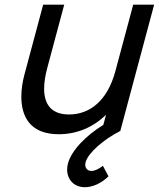

<svg xmlns="http://www.w3.org/2000/svg" viewBox="-20 -560 679 821"><path d="M420 149C402.8 162.5 385.1 171 371.1 171C355.4 171 344.6 160.5 344.6 144.4C344.6 141 345.1 137.4 346.1 133.5C356.8 93.5 423.9 35.5 494.4 0L639.1 -540H549.6L473.3 -255.5C439.8 -130.5 364.8 -70.5 275.3 -70.5C195.9 -70.5 168.7 -117.8 168.7 -180.8C168.7 -208.3 173.8 -238.7 182.1 -269.5L254.6 -540H164.6L84.6 -241.5C76.8 -212.4 71.2 -179.1 71.2 -146.5C71.2 -64.4 106.6 14 231.1 14C309.1 14 379.2 -16 433.5 -69.5L421.8 -26C347.5 20 285.8 82.5 270.6 139C268.2 147.9 267.1 156.7 267.1 165.1C267.1 207.2 295.9 240.5 342.9 240.5C375.4 240.5 412.7 224.5 443.9 194Z"/></svg>

Font: Manrope
Style: MediumItalic
Weight: 500
Italic angle: -15°
Designer: Mikhail Sharanda
Foundry: Mikhail Sharanda
Version: Version 4.502;hotconv 1.0.109;makeotfexe 2.5.65596